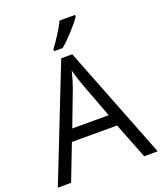

<svg xmlns="http://www.w3.org/2000/svg" viewBox="-166 -1037 965 1143"><g transform="rotate(-20 316.5 -465.5)"><path d="M546.9 0 458 -227.1H171.9L84 0H0L282.2 -716.8H352.1L632.8 0ZM432.1 -301.8 349.1 -522.9Q333 -564.9 315.9 -626Q305.2 -579.1 285.2 -522.9L201.2 -301.8ZM256.8 -783.2Q280.3 -813.5 307.4 -856.4Q334.5 -899.4 350.1 -931.2H448.7V-920.9Q427.2 -889.2 384.8 -842.8Q342.3 -796.4 311 -771H256.8Z"/></g></svg>

Font: CAA NEO Sans
Style: Regular
Weight: 400
Version: Version 1.10